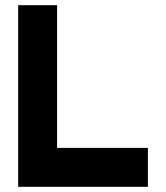

<svg xmlns="http://www.w3.org/2000/svg" viewBox="-20 -720 640 740"><path d="M50 0H550V-150H200V-700H50Z"/></svg>

Font: LS-VG5000 Bold
Style: Regular
Weight: 400
Designer: Justin Bihan, 2021
Foundry: Justin Bihan, 2021
Version: Version 1.000;Glyphs 3.1.2 (3151)